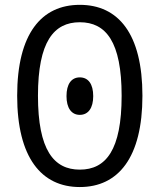

<svg xmlns="http://www.w3.org/2000/svg" viewBox="-20 -762 660 794"><path d="M569 -366C569 -623 469 -742 310 -742C151.5 -742 51 -623 51 -366C51 -110 151.5 11.5 310 11.5C469 11.5 569 -110 569 -366ZM483 -366C483 -141.5 418 -60.5 310 -60.5C202.5 -60.5 137 -141.5 137 -366C137 -589.5 202.5 -670 310 -670C418 -670 483 -589.5 483 -366ZM310 -287C275 -287 255 -316 255 -364.5C255 -414 275 -442 310 -442C345.5 -442 365.5 -414 365.5 -364.5C365.5 -316 345.5 -287 310 -287Z"/></svg>

Font: Monaspace Neon Light
Style: Regular
Weight: 300
Designer: Riley Cran & the Lettermatic Team
Foundry: Lettermatic
Version: Version 1.200 (Monaspace Neon)